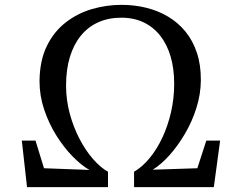

<svg xmlns="http://www.w3.org/2000/svg" viewBox="-20 -772 998 792"><path d="M91.5 0 70 -192H126.5L161.5 -78L349 -71Q316 -89.5 279.8 -126.5Q243.5 -163.5 212.5 -213Q181.5 -262.5 162.2 -320Q143 -377.5 143 -437.5Q144 -523 173.5 -582.8Q203 -642.5 251.8 -680Q300.5 -717.5 360 -734.8Q419.5 -752 481 -752Q534.5 -752 583.2 -740Q632 -728 673.2 -703.5Q714.5 -679 745 -641.8Q775.5 -604.5 792.2 -554.2Q809 -504 808.5 -440.5Q808 -383 790.2 -326.8Q772.5 -270.5 743.2 -220.8Q714 -171 679.5 -132.2Q645 -93.5 610 -72L794 -78L831 -192H888L862 0H533V-63.5Q568 -84 598 -120.8Q628 -157.5 650.5 -206Q673 -254.5 685.8 -310.8Q698.5 -367 698.5 -426.5Q698.5 -488 684 -538Q669.5 -588 641.5 -624Q613.5 -660 573 -679.5Q532.5 -699 480.5 -699Q427.5 -699 385.2 -680Q343 -661 313.5 -624.8Q284 -588.5 268.2 -536.8Q252.5 -485 252.5 -419Q252.5 -359.5 267.8 -303.2Q283 -247 308.2 -198.8Q333.5 -150.5 364.2 -115.5Q395 -80.5 425.5 -63.5V0Z"/></svg>

Font: Merriweather 28pt Medium
Style: Regular
Weight: 500
Version: Version 2.100